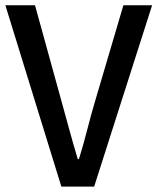

<svg xmlns="http://www.w3.org/2000/svg" viewBox="-22 -695 586 715"><path d="M206.5 0 -2 -675.3H108.4L205.6 -323.2Q221.7 -265.6 235.8 -213.4Q250 -161.1 267.6 -102.5H272Q290 -161.1 303.2 -213.4Q316.4 -265.6 333.5 -323.2L437.5 -675.3H544.4L328.6 0Z"/></svg>

Font: Akatab SemiBold
Style: Regular
Weight: 600
Designer: SIL Global
Foundry: SIL Global
Version: Version 4.100